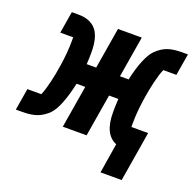

<svg xmlns="http://www.w3.org/2000/svg" viewBox="-162 -636 901 895"><g transform="rotate(20 289.0 -188.0)"><path d="M386 -145Q386 -168 388 -210H342L307 0H189L224 -210H181Q168 -150 151 -107.5Q134 -65 115 -46Q91 -22 62 -11Q33 0 -11 0H-44L-26 -108H43Q54 -133 64.5 -176.5Q75 -220 82 -268Q92 -335 92 -388Q92 -393 92 -398Q92 -403 92 -408H28L46 -516H79Q137 -516 166.5 -482Q196 -448 196 -371Q196 -340 194 -312H241L275 -516H393L359 -312H402Q414 -368 431 -409.5Q448 -451 467 -470Q492 -495 520.5 -505.5Q549 -516 593 -516H622L604 -408H539Q528 -383 517.5 -339.5Q507 -296 500 -248Q490 -181 490 -128Q490 -123 490 -118Q490 -113 490 -108H573L532 140H427L451 -8Q419 -21 402.5 -54.5Q386 -88 386 -145Z"/></g></svg>

Font: iA Writer Mono V
Style: Regular
Weight: 400
Italic angle: -9.5°
Designer: Mike Abbink, Paul van der Laan, Pieter van Rosmalen
Foundry: Bold Monday
Version: Version 2.000